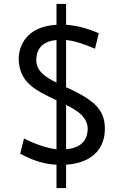

<svg xmlns="http://www.w3.org/2000/svg" viewBox="-20 -864 624 969"><path d="M82 -88.4C157.7 -46.4 218.8 -34.7 265.1 -32.7V85H313.5V-32.7C443.4 -42 498 -108.9 507.8 -187.5C520.5 -309.6 453.6 -357.9 325.7 -418.5C321.3 -420.4 316.9 -421.4 313.5 -423.8V-662.1C357.9 -657.7 404.3 -641.6 459.5 -618.2L478.5 -696.3C426.8 -718.8 371.1 -735.4 313.5 -738.8V-844.2H265.1V-738.8C142.1 -732.4 77.6 -663.1 74.2 -568.4C76.7 -447.3 157.7 -408.7 265.1 -357.9V-110.8C215.3 -116.2 157.7 -136.7 101.1 -165ZM265.1 -447.3C209 -474.6 157.7 -507.8 163.6 -569.3C167 -627.4 205.1 -656.7 265.1 -662.1ZM313.5 -110.8V-334.5C364.3 -309.6 427.7 -273.4 422.4 -204.6C417.5 -153.8 388.2 -117.7 313.5 -110.8Z"/></svg>

Font: Duru Sans
Style: Regular
Weight: 400
Designer: Onur Yazıcıgil
Foundry: Onur Yazıcıgil
Version: Version 1.002